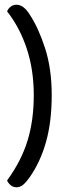

<svg xmlns="http://www.w3.org/2000/svg" viewBox="-20 -677 294 813"><path d="M50 116Q36 116 25.5 107.5Q15 99 10 87Q70 5 96.5 -81Q123 -167 123 -274Q123 -381 93.5 -470.5Q64 -560 10 -629Q15 -641 25.5 -649Q36 -657 50 -657Q80 -657 106 -615Q143 -559 171 -472.5Q199 -386 199 -274Q199 -162 175 -76.5Q151 9 106 73Q92 93 79 104.5Q66 116 50 116Z"/></svg>

Font: Baloo Bhai 2
Style: Regular
Weight: 400
Designer: Supriya Tembe, Noopur Datye and Ek Type
Foundry: Ek Type
Version: Version 1.640;PS 1.000;hotconv 16.6.51;makeotf.lib2.5.65220;